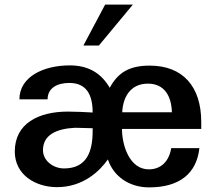

<svg xmlns="http://www.w3.org/2000/svg" viewBox="-20 -797 935 831"><path d="M166 -147C166 -213 224 -240 305 -244C318 -244 352 -243 381 -242V-230C381 -143 357 -68 257 -68C211 -68 166 -101 166 -147ZM509 -311C512 -376 544 -435 620 -435C692 -435 722 -381 724 -311ZM186 -367C186 -415 226 -438 280 -438C355 -438 381 -386 381 -310C353 -312 301 -314 274 -314C147 -314 44 -263 44 -141C44 -40 134 13 227 13C340 13 412 -57 447 -107C471 -34 539 14 625 14C757 14 831 -46 843 -156H721C712 -100 678 -64 624 -64C541 -64 508 -167 508 -239H851V-269C851 -423 771 -513 628 -513C541 -513 491 -484 455 -417C417 -482 361 -514 282 -514C167 -514 64 -464 64 -367ZM435 -777 341 -600H408L555 -777Z"/></svg>

Font: Perun SemiBold
Style: Regular
Weight: 600
Foundry: Copyright (c) Stefan Peev, Context Ltd, 2016
Version: Version 1.089